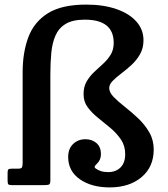

<svg xmlns="http://www.w3.org/2000/svg" viewBox="-20 -805 729 835"><path d="M648.5 -155Q648.5 -79 595.5 -34.5Q542.5 10 457 10Q378 10 327.2 -25.5Q276.5 -61 276.5 -122.5Q276.5 -158 298 -178.8Q319.5 -199.5 351.5 -199.5Q380 -199.5 399.5 -182.8Q419 -166 419 -134.5Q419 -109.5 401.5 -93Q394 -86 392 -81.2Q390 -76.5 396.5 -72Q406 -65 419 -60.8Q432 -56.5 450 -56.5Q484 -56.5 504.2 -76.8Q524.5 -97 524.5 -134.5Q524.5 -171 506 -198.2Q487.5 -225.5 460.8 -248Q434 -270.5 407 -292Q380 -313.5 361.8 -338Q343.5 -362.5 343.5 -394Q343 -427 356.5 -450.2Q370 -473.5 389.5 -491.8Q409 -510 428.5 -527.8Q448 -545.5 461.2 -567Q474.5 -588.5 474.5 -618.5Q474.5 -719.5 349 -719.5Q296 -719.5 265.8 -701.2Q235.5 -683 221.2 -650.2Q207 -617.5 203 -574.2Q199 -531 199 -481V-22Q199 -6.5 194.2 -3.2Q189.5 0 174 0H30.5Q18.5 0 15.8 -4Q13 -8 13 -20.5V-53.5Q13 -65 16.5 -68.2Q20 -71.5 31 -71.5H59Q73 -71.5 75.8 -77.5Q78.5 -83.5 78.5 -97V-491Q78.5 -577.5 103.5 -643.8Q128.5 -710 188.5 -747.5Q248.5 -785 354.5 -785Q430 -785 486.2 -765.5Q542.5 -746 573.2 -711.2Q604 -676.5 604 -630Q604 -595.5 589 -569.2Q574 -543 551.8 -522.5Q529.5 -502 507.2 -485.2Q485 -468.5 470 -453.2Q455 -438 455 -422Q455 -403 474.5 -383Q494 -363 522.8 -340.5Q551.5 -318 580.5 -290.8Q609.5 -263.5 629 -230Q648.5 -196.5 648.5 -155Z"/></svg>

Font: Besley* Narrow Semi
Style: Regular
Weight: 600
Width: 4
Designer: Owen Earl
Foundry: indestructible type*
Version: Version 3.000; ttfautohint (v1.8.3)